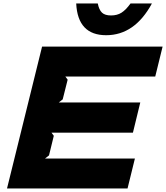

<svg xmlns="http://www.w3.org/2000/svg" viewBox="-20 -1076 948 1096"><path d="M750 -170.9 708 0H20L220.2 -810.1H908.2L866.2 -639.2H353L366.2 -621.1L337.9 -508.8L315.9 -491.2H780.8L738.8 -318.8H273.9L287.1 -300.8L259.8 -189L236.8 -170.9ZM725.1 -1056.2H847.2Q749 -875 585.9 -875Q423.8 -875 415 -1056.2H538.1Q545.4 -1019.5 562.3 -1003.7Q579.1 -987.8 613.8 -987.8Q648.9 -987.8 673.8 -1003.7Q698.7 -1019.5 725.1 -1056.2Z"/></svg>

Font: Sinkin Sans 800 Black Italic
Style: Regular
Weight: 900
Italic angle: -112°
Designer: Keith Bates
Foundry: K-Type
Version: Sinkin Sans (version 1.0)  by Keith Bates   •   © 2014   www